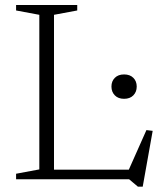

<svg xmlns="http://www.w3.org/2000/svg" viewBox="-20 -702 640 752"><path d="M539 29H520L485.5 0H157V-37.5H517.5L477 -20.5L553.5 -192.5L578 -189.5ZM191.5 -644V0H43V-21.5L134 -38.5V-644L43 -661V-682.5H282.5V-661ZM466 -315Q443 -315 429.8 -328.5Q416.5 -342 416.5 -363Q416.5 -384 429.8 -397.2Q443 -410.5 466 -410.5Q489 -410.5 502.2 -397.2Q515.5 -384 515.5 -363Q515.5 -342 502.2 -328.5Q489 -315 466 -315Z"/></svg>

Font: Newsreader Light
Style: Regular
Weight: 300
Designer: Hugues Gentile
Foundry: Production Type
Version: Version 1.003